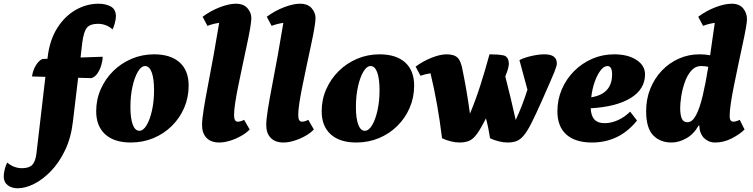

<svg xmlns="http://www.w3.org/2000/svg" viewBox="-155 -754 4046 1032"><path d="M-60 258Q-92 258 -113.5 241.5Q-135 225 -135 194Q-135 178 -129.5 155.5Q-124 133 -116 120Q-81 150 -36 150Q2 150 19 131.5Q36 113 41 70L89 -341L17 -343Q22 -377 38 -403Q54 -429 73 -437L100 -438L101 -446Q112 -539 152.5 -603Q193 -667 251.5 -700.5Q310 -734 375 -734Q413 -734 440.5 -719Q468 -704 468 -666Q468 -650 461.5 -627Q455 -604 450 -596Q416 -626 371 -626Q330 -626 312.5 -605.5Q295 -585 287 -524L278 -445L397 -449Q397 -431 390 -406Q383 -381 369.5 -360.5Q356 -340 336 -334L265 -336L237 -101Q227 -14 195 53Q163 120 119 165.5Q75 211 28 234.5Q-19 258 -60 258Z M548 12Q459 12 410.5 -32Q362 -76 362 -156Q362 -219 386.5 -274.5Q411 -330 453.5 -372Q496 -414 552.5 -438Q609 -462 673 -462Q762 -462 810.5 -418.5Q859 -375 859 -294Q859 -230 835 -174.5Q811 -119 768.5 -77Q726 -35 669.5 -11.5Q613 12 548 12ZM594 -51Q615 -51 633 -81Q651 -111 662 -160.5Q673 -210 673 -269Q673 -331 660.5 -365Q648 -399 625 -399Q604 -399 586 -368.5Q568 -338 557 -288Q546 -238 546 -179Q546 -118 558.5 -84.5Q571 -51 594 -51Z M1024 12Q979 12 955 -13Q931 -38 931 -82Q931 -111 940 -167.5Q949 -224 963.5 -299Q978 -374 993.5 -459.5Q1009 -545 1023 -631Q992 -627 960 -615L934 -664Q977 -696 1026.5 -715Q1076 -734 1112 -734Q1155 -734 1175.5 -709.5Q1196 -685 1196 -657Q1196 -640 1189.5 -601.5Q1183 -563 1172 -512.5Q1161 -462 1149.5 -407Q1138 -352 1127 -299Q1116 -246 1109.5 -203.5Q1103 -161 1103 -136Q1103 -100 1123 -100Q1139 -100 1157 -110L1187 -58Q1169 -39 1140.5 -23Q1112 -7 1081 2.5Q1050 12 1024 12Z M1369 12Q1324 12 1300 -13Q1276 -38 1276 -82Q1276 -111 1285 -167.5Q1294 -224 1308.5 -299Q1323 -374 1338.5 -459.5Q1354 -545 1368 -631Q1337 -627 1305 -615L1279 -664Q1322 -696 1371.5 -715Q1421 -734 1457 -734Q1500 -734 1520.5 -709.5Q1541 -685 1541 -657Q1541 -640 1534.5 -601.5Q1528 -563 1517 -512.5Q1506 -462 1494.5 -407Q1483 -352 1472 -299Q1461 -246 1454.5 -203.5Q1448 -161 1448 -136Q1448 -100 1468 -100Q1484 -100 1502 -110L1532 -58Q1514 -39 1485.5 -23Q1457 -7 1426 2.5Q1395 12 1369 12Z M1760 12Q1671 12 1622.5 -32Q1574 -76 1574 -156Q1574 -219 1598.5 -274.5Q1623 -330 1665.5 -372Q1708 -414 1764.5 -438Q1821 -462 1885 -462Q1974 -462 2022.5 -418.5Q2071 -375 2071 -294Q2071 -230 2047 -174.5Q2023 -119 1980.5 -77Q1938 -35 1881.5 -11.5Q1825 12 1760 12ZM1806 -51Q1827 -51 1845 -81Q1863 -111 1874 -160.5Q1885 -210 1885 -269Q1885 -331 1872.5 -365Q1860 -399 1837 -399Q1816 -399 1798 -368.5Q1780 -338 1769 -288Q1758 -238 1758 -179Q1758 -118 1770.5 -84.5Q1783 -51 1806 -51Z M2314 12Q2293 12 2267 5.5Q2241 -1 2221 -11Q2198 -199 2159 -360Q2132 -356 2105 -347L2079 -396Q2118 -425 2164.5 -443.5Q2211 -462 2245 -462Q2287 -462 2305.5 -443Q2324 -424 2333 -369Q2344 -315 2353.5 -258.5Q2363 -202 2371 -143Q2402 -217 2427 -295.5Q2452 -374 2476 -462Q2523 -462 2550.5 -456.5Q2578 -451 2580 -413Q2580 -406 2577.5 -392Q2575 -378 2561 -343Q2576 -285 2590 -226Q2604 -167 2617 -109Q2652 -184 2680 -272L2637 -431Q2662 -444 2701 -453Q2740 -462 2772 -462Q2838 -462 2838 -413Q2838 -407 2835.5 -397.5Q2833 -388 2825 -367.5Q2817 -347 2800.5 -310Q2784 -273 2757 -211Q2724 -137 2701.5 -92.5Q2679 -48 2660 -25.5Q2641 -3 2621 4.5Q2601 12 2572 12Q2551 12 2525 5.5Q2499 -1 2479 -11Q2475 -38 2469.5 -65Q2464 -92 2457 -118Q2429 -62 2408.5 -34Q2388 -6 2366.5 3Q2345 12 2314 12Z M3027 12Q2937 12 2889 -31Q2841 -74 2841 -156Q2841 -219 2865 -274.5Q2889 -330 2931 -372Q2973 -414 3028 -438Q3083 -462 3146 -462Q3220 -462 3266 -432Q3312 -402 3312 -354Q3312 -275 3235.5 -227.5Q3159 -180 3020 -172Q3022 -131 3040 -111.5Q3058 -92 3095 -92Q3131 -92 3167 -108.5Q3203 -125 3232 -154L3269 -106Q3174 12 3027 12ZM3110 -399Q3091 -399 3073 -375.5Q3055 -352 3041.5 -314Q3028 -276 3023 -231Q3135 -249 3135 -354Q3135 -399 3110 -399Z M3455 12Q3393 12 3355.5 -27Q3318 -66 3318 -157Q3318 -222 3340.5 -277.5Q3363 -333 3402.5 -374.5Q3442 -416 3494 -439Q3546 -462 3604 -462Q3636 -462 3662 -457Q3668 -498 3674 -541.5Q3680 -585 3687 -631Q3656 -627 3624 -615L3598 -664Q3641 -696 3690.5 -715Q3740 -734 3778 -734Q3819 -734 3839.5 -709Q3860 -684 3860 -650Q3860 -636 3853.5 -599.5Q3847 -563 3836 -513Q3825 -463 3813.5 -407.5Q3802 -352 3791 -298.5Q3780 -245 3773.5 -201.5Q3767 -158 3767 -132Q3767 -113 3772.5 -106.5Q3778 -100 3788 -100Q3793 -100 3802 -102.5Q3811 -105 3821 -110L3847 -58Q3822 -33 3779 -10.5Q3736 12 3689 12Q3669 12 3654 5Q3639 -2 3628 -13Q3604 -40 3604 -79H3600Q3573 -32 3533 -10Q3493 12 3455 12ZM3501 -174Q3501 -137 3509.5 -117Q3518 -97 3540 -97Q3566 -97 3586 -134.5Q3606 -172 3622 -239.5Q3638 -307 3652 -395Q3634 -399 3614 -399Q3582 -399 3560 -373.5Q3538 -348 3525 -310Q3512 -272 3506.5 -235Q3501 -198 3501 -174Z"/></svg>

Font: Petrona Black
Style: Italic
Weight: 900
Italic angle: -9°
Designer: Ringo R. Seeber
Foundry: Ringo R. Seeber
Version: Version 2.001; ttfautohint (v1.8.3)